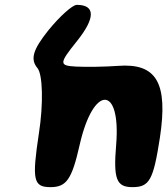

<svg xmlns="http://www.w3.org/2000/svg" viewBox="-20 -820 688 790"><path d="M178 -694C115 -615 104 -576 134 -540C156 -514 159 -392 140 -271C111 -79 117 -50 188 -50C254 -50 276 -83 308 -225C364 -471 478 -471 458 -225C446 -83 459 -50 525 -50C595 -50 611 -79 638 -254C672 -479 624 -561 466 -549C411 -545 337 -544 293 -546C223 -550 222 -558 296 -650C373 -746 373 -800 296 -800C278 -800 225 -752 178 -694Z"/></svg>

Font: Hussar Skorodowane
Style: Ky
Weight: 700
Foundry: Cannot Into Space Fonts
Version: Version 0.892